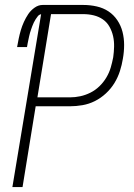

<svg xmlns="http://www.w3.org/2000/svg" viewBox="-20 -755 540 775"><path d="M30 0 146 -698Q138 -696 133 -690Q128 -684 124 -677.5Q120 -671 116.5 -664Q113 -657 110.5 -650Q108 -643 105.5 -636Q103 -629 101 -622Q99 -615 97.5 -608Q96 -601 94.5 -594Q93 -587 91.5 -579.5Q90 -572 89 -565H49Q52 -582 55.5 -599Q59 -616 64 -633Q69 -650 76.5 -666.5Q84 -683 94 -698Q104 -713 119.5 -724Q135 -735 152 -735H316Q344 -735 370.5 -729Q397 -723 418 -709Q439 -695 453.5 -673.5Q468 -652 474.5 -626.5Q481 -601 481 -573.5Q481 -546 476 -518Q472 -493 464 -468Q456 -443 442 -420Q428 -397 407.5 -378Q387 -359 363 -347Q339 -335 313 -330.5Q287 -326 262 -326H124L71 0ZM131 -362H262Q283 -362 304 -366.5Q325 -371 345 -381Q365 -391 381.5 -407Q398 -423 409.5 -442.5Q421 -462 427 -482.5Q433 -503 437 -524Q440 -545 440.5 -567Q441 -589 436.5 -609Q432 -629 422 -647Q412 -665 395.5 -676.5Q379 -688 358.5 -693Q338 -698 316 -698H186Z"/></svg>

Font: Iosevka Curly XLtObl
Style: Regular
Weight: 200
Italic angle: -9°
Monospace: yes
Designer: Belleve Invis
Foundry: Belleve Invis
Version: Version 11.1.0; ttfautohint (v1.8.3)